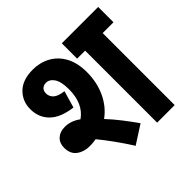

<svg xmlns="http://www.w3.org/2000/svg" viewBox="-159 -796 967 967"><g transform="rotate(-45 324.5 -313.0)"><path d="M123 -156Q83 -156 54.5 -177Q26 -198 26 -242Q26 -275 47 -294.5Q68 -314 103 -314Q123 -314 143.5 -307.5Q164 -301 186 -285Q252 -331 252 -433Q252 -487 235 -512.5Q218 -538 193 -538Q176 -538 165.5 -528Q155 -518 155 -500Q155 -478 171.5 -462.5Q188 -447 229 -442L203 -352Q122 -362 82.5 -401Q43 -440 43 -500Q43 -556 81.5 -594Q120 -632 193 -632Q244 -632 286 -609Q328 -586 352.5 -541Q377 -496 377 -430Q377 -357 349 -297.5Q321 -238 271 -202Q301 -170 330.5 -132Q360 -94 386 -57L288 6Q257 -43 227 -84.5Q197 -126 169 -160Q147 -156 123 -156ZM572 -513V0H447V-513H390V-622H649V-513Z"/></g></svg>

Font: Noto Sans Condensed
Style: Bold Italic
Weight: 700
Width: 3
Italic angle: -12°
Designer: Monotype Design Team
Foundry: Monotype Imaging Inc.
Version: Version 2.013; ttfautohint (v1.8.4.7-5d5b)